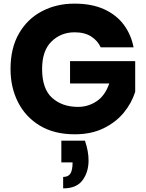

<svg xmlns="http://www.w3.org/2000/svg" viewBox="-20 -734 805 1058"><path d="M392 6Q279 6 200 -41.5Q121 -89 79.5 -170.5Q38 -252 38 -354Q38 -469 84.5 -549.5Q131 -630 211 -672Q291 -714 390 -714Q487 -714 555 -682.5Q623 -651 663 -596.5Q703 -542 716 -473H535Q519 -509 483 -532.5Q447 -556 391 -556Q316 -556 264 -505.5Q212 -455 212 -354Q212 -244 267.5 -194.5Q323 -145 410 -145Q466 -145 512.5 -176Q559 -207 582 -274H366V-397H725V-228Q705 -165 661.5 -112.5Q618 -60 550.5 -27Q483 6 392 6ZM328 304V241Q357 241 368.5 221.5Q380 202 380 161H318V41H448Q468 99 468 150Q468 214 435 259Q402 304 328 304Z"/></svg>

Font: Ulagadi Sans
Style: Bold
Weight: 700
Designer: Ninad Kale (Devanagari), Jonny Pinhorn (Latin)
Foundry: Indian Type Foundry
Version: Version 3.01;March 29, 2020;FontCreator 12.0.0.2522 64-bit; 